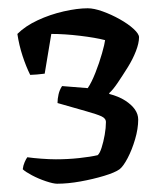

<svg xmlns="http://www.w3.org/2000/svg" viewBox="-20 -790 388 464"><path d="M118 -346Q109 -346 91 -352Q73 -358 57 -366.5Q41 -375 35 -381Q36 -390 39.5 -398Q43 -406 46 -410Q60 -408 80 -406.5Q100 -405 115 -405Q144 -405 171.5 -408Q199 -411 216 -415Q221 -419 225.5 -433Q230 -447 233 -464Q236 -481 236 -495Q236 -504 225 -509Q214 -514 189 -521Q164 -528 119 -541Q119 -551 121.5 -562Q124 -573 130 -582L192 -577Q201 -590 210.5 -614Q220 -638 226.5 -661Q233 -684 234 -693Q211 -699 173.5 -703.5Q136 -708 104 -708L88 -612Q81 -611 69.5 -610Q58 -609 53 -609Q43 -629 34.5 -655Q26 -681 22 -708Q41 -727 71 -741Q101 -755 134 -762.5Q167 -770 192 -770Q207 -770 228 -762.5Q249 -755 269.5 -743.5Q290 -732 303 -720Q316 -708 316 -700Q316 -686 308.5 -666.5Q301 -647 288.5 -627Q276 -607 264.5 -590Q253 -573 244 -565V-563Q267 -557 282.5 -547Q298 -537 306 -525.5Q314 -514 314 -501Q314 -479 306.5 -453.5Q299 -428 288.5 -408Q278 -388 269 -381Q258 -373 231.5 -365Q205 -357 174.5 -351.5Q144 -346 118 -346Z"/></svg>

Font: Texturina 12pt
Style: Regular
Weight: 400
Designer: Guillermo Torres Carreño
Foundry: Omnibus-Type
Version: Version 1.002